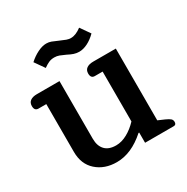

<svg xmlns="http://www.w3.org/2000/svg" viewBox="-161 -829 953 980"><g transform="rotate(-30 315.0 -338.5)"><path d="M302 -590Q283 -599 269.5 -604Q256 -609 241 -609Q223 -609 209 -603Q195 -597 177 -584L137 -641Q161 -663 189 -677Q217 -691 241 -691Q256 -691 269.5 -686Q283 -681 305 -671Q328 -661 340 -656.5Q352 -652 366 -652Q394 -652 427 -677L467 -620Q443 -596 417 -583Q391 -570 367 -570Q351 -570 336 -575Q321 -580 302 -590ZM87 -141V-423H41Q18 -423 18 -451Q18 -471 32 -481Q46 -491 71 -491H204V-151Q204 -109 226 -85.5Q248 -62 291 -62Q324 -62 357.5 -80.5Q391 -99 419 -129V-423H373Q350 -423 350 -451Q350 -471 364 -481Q378 -491 403 -491H536V-68L573 -52Q593 -43 601 -36Q609 -29 609 -17Q609 0 594 0H425V-60H421Q338 14 252 14Q180 14 133.5 -27.5Q87 -69 87 -141Z"/></g></svg>

Font: Maitree Semibold
Style: Regular
Weight: 600
Designer: CadsonDemak Team
Foundry: CadsonDemak
Version: Version 1.000